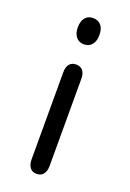

<svg xmlns="http://www.w3.org/2000/svg" viewBox="-117 -606 446 660"><g transform="rotate(20 106.5 -276.0)"><path d="M106 -561Q88 -561 77.5 -548.5Q67 -536 67 -513Q67 -491 77.5 -478Q88 -465 106 -465Q125 -465 135.5 -478Q146 -491 146 -513Q146 -536 135.5 -548.5Q125 -561 106 -561ZM73 -32Q73 -13 81.5 -2Q90 9 106 9Q122 9 130.5 -2Q139 -13 139 -32V-351Q139 -370 130.5 -380.5Q122 -391 106 -391Q90 -391 81.5 -380.5Q73 -370 73 -351Z"/></g></svg>

Font: Beiruti
Style: Regular
Weight: 400
Version: Version 1.00